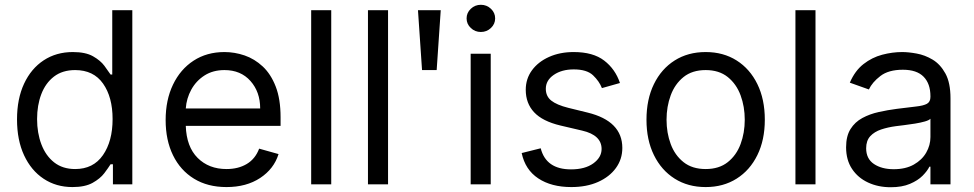

<svg xmlns="http://www.w3.org/2000/svg" viewBox="-20 -770 4067 802"><path d="M282.7 11.4Q214.5 11.4 162.3 -23.3Q110.1 -57.9 80.6 -121.3Q51.1 -184.7 51.1 -271.3Q51.1 -357.2 80.6 -420.5Q110.1 -483.7 162.6 -518.1Q215.2 -552.6 284.1 -552.6Q337.4 -552.6 368.4 -535Q399.5 -517.4 416 -495.2Q432.5 -473 441.8 -458.8H448.9V-727.3H532.7V0H451.7V-83.8H441.8Q432.5 -68.9 415.5 -46.3Q398.4 -23.8 366.8 -6.2Q335.2 11.4 282.7 11.4ZM294 -63.9Q369.7 -63.9 410 -122Q450.3 -180 450.3 -272.7Q450.3 -364.3 410.5 -420.8Q370.7 -477.3 294 -477.3Q240.8 -477.3 205.4 -450.1Q170.1 -422.9 152.5 -376.6Q134.9 -330.3 134.9 -272.7Q134.9 -214.5 152.9 -167.1Q170.8 -119.7 206.1 -91.8Q241.5 -63.9 294 -63.9Z M926.1 11.4Q847.3 11.4 790.3 -23.6Q733.3 -58.6 702.6 -121.6Q671.9 -184.7 671.9 -268.5Q671.9 -352.3 702.6 -416.4Q733.3 -480.5 788.5 -516.5Q843.8 -552.6 917.6 -552.6Q960.2 -552.6 1001.8 -538.4Q1043.3 -524.1 1077.4 -492.4Q1111.5 -460.6 1131.7 -408.4Q1152 -356.2 1152 -279.8V-244.3H756Q758.9 -157 805.6 -110.4Q852.3 -63.9 926.1 -63.9Q975.5 -63.9 1011 -85.2Q1046.5 -106.5 1062.5 -149.1L1143.5 -126.4Q1124.3 -64.6 1066.8 -26.6Q1009.2 11.4 926.1 11.4ZM756 -316.8H1066.8Q1066.8 -386 1026.3 -431.6Q985.8 -477.3 917.6 -477.3Q869.7 -477.3 834.5 -454.9Q799.4 -432.5 779.1 -395.8Q758.9 -359 756 -316.8Z M1363.6 -727.3V0H1279.8V-727.3Z M1600.9 -727.3V0H1517V-727.3Z M1821 -727.3 1804 -477.3H1742.9L1725.9 -727.3Z M1946 0V-545.5H2029.8V0ZM1988.6 -636.4Q1964.1 -636.4 1946.6 -653.1Q1929 -669.7 1929 -693.2Q1929 -716.6 1946.6 -733.3Q1964.1 -750 1988.6 -750Q2013.1 -750 2030.7 -733.3Q2048.3 -716.6 2048.3 -693.2Q2048.3 -669.7 2030.7 -653.1Q2013.1 -636.4 1988.6 -636.4Z M2569.6 -423.3 2494.3 -402Q2483.3 -430.4 2457.4 -455.3Q2431.5 -480.1 2376.4 -480.1Q2326.3 -480.1 2293.1 -457.2Q2259.9 -434.3 2259.9 -399.1Q2259.9 -367.9 2282.7 -349.8Q2305.4 -331.7 2353.7 -319.6L2434.7 -299.7Q2579.5 -264.2 2579.5 -152Q2579.5 -105.1 2552.7 -68.2Q2525.9 -31.2 2478 -9.9Q2430 11.4 2366.5 11.4Q2283 11.4 2228.3 -24.9Q2173.7 -61.1 2159.1 -130.7L2238.6 -150.6Q2261 -62.5 2365.1 -62.5Q2423.7 -62.5 2458.3 -87.5Q2492.9 -112.6 2492.9 -147.7Q2492.9 -205.6 2411.9 -224.4L2321 -245.7Q2246.1 -263.5 2211.1 -301Q2176.1 -338.4 2176.1 -394.9Q2176.1 -441.1 2202.2 -476.6Q2228.3 -512.1 2273.6 -532.3Q2318.9 -552.6 2376.4 -552.6Q2457.4 -552.6 2503.7 -517Q2550.1 -481.5 2569.6 -423.3Z M2927.6 11.4Q2853.7 11.4 2798.1 -23.8Q2742.5 -58.9 2711.5 -122.2Q2680.4 -185.4 2680.4 -269.9Q2680.4 -355.1 2711.5 -418.7Q2742.5 -482.2 2798.1 -517.4Q2853.7 -552.6 2927.6 -552.6Q3001.4 -552.6 3057 -517.4Q3112.6 -482.2 3143.6 -418.7Q3174.7 -355.1 3174.7 -269.9Q3174.7 -185.4 3143.6 -122.2Q3112.6 -58.9 3057 -23.8Q3001.4 11.4 2927.6 11.4ZM2927.6 -63.9Q2983.7 -63.9 3019.9 -92.7Q3056.1 -121.4 3073.5 -168.3Q3090.9 -215.2 3090.9 -269.9Q3090.9 -324.6 3073.5 -371.8Q3056.1 -419 3019.9 -448.2Q2983.7 -477.3 2927.6 -477.3Q2871.4 -477.3 2835.2 -448.2Q2799 -419 2781.6 -371.8Q2764.2 -324.6 2764.2 -269.9Q2764.2 -215.2 2781.6 -168.3Q2799 -121.4 2835.2 -92.7Q2871.4 -63.9 2927.6 -63.9Z M3386.4 -727.3V0H3302.6V-727.3Z M3700.3 12.1Q3648.4 12.1 3606.2 -7.5Q3563.9 -27 3539.1 -64.3Q3514.2 -101.6 3514.2 -154.8Q3514.2 -201.7 3532.7 -231Q3551.1 -260.3 3582 -277Q3612.9 -293.7 3650.4 -302Q3687.9 -310.4 3725.9 -315.3Q3775.6 -321.7 3806.6 -325.1Q3837.7 -328.5 3852.1 -336.6Q3866.5 -344.8 3866.5 -365.1V-367.9Q3866.5 -420.5 3837.9 -449.6Q3809.3 -478.7 3751.4 -478.7Q3691.4 -478.7 3657.3 -452.4Q3623.2 -426.1 3609.4 -396.3L3529.8 -424.7Q3551.1 -474.4 3586.8 -502.3Q3622.5 -530.2 3665 -541.4Q3707.4 -552.6 3748.6 -552.6Q3774.9 -552.6 3809.1 -546.3Q3843.4 -540.1 3875.5 -521Q3907.7 -501.8 3929 -463.1Q3950.3 -424.4 3950.3 -359.4V0H3866.5V-73.9H3862.2Q3853.7 -56.1 3833.8 -36Q3813.9 -16 3780.9 -2Q3747.9 12.1 3700.3 12.1ZM3713.1 -63.2Q3762.8 -63.2 3797.1 -82.6Q3831.3 -101.9 3848.9 -132.6Q3866.5 -163.4 3866.5 -197.4V-274.1Q3861.2 -267.8 3843.2 -262.6Q3825.3 -257.5 3802 -253.7Q3778.8 -250 3756.9 -247.3Q3735.1 -244.7 3721.6 -242.9Q3688.9 -238.6 3660.7 -229.2Q3632.5 -219.8 3615.2 -201.2Q3598 -182.5 3598 -150.6Q3598 -106.9 3630.5 -85Q3663 -63.2 3713.1 -63.2Z"/></svg>

Font: Inter Alia
Style: Regular
Weight: 400
Designer: Rasmus Andersson (Latin, Greek, Cyrillic etc.) and Evan from Shavian.info (Shavian, old style figures)
Foundry: Shavian.info
Version: Version 0.001;git-37ab20767